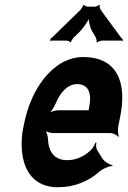

<svg xmlns="http://www.w3.org/2000/svg" viewBox="-20 -778 537 808"><path d="M330 -538C301 -538 274 -531 248 -518C174 -479 110 -390 83 -265L79 -246C71 -211 70 -178 72 -147C79 -55 127 10 223 10C295 10 354 -16 400 -57C414 -69 441 -80 452 -79L454 -83C442 -84 419 -98 411 -111L389 -146C384 -154 383 -169 386 -177L382 -178C379 -170 370 -153 362 -146C335 -120 301 -104 262 -104C209 -104 184 -140 182 -192C182 -206 174 -226 169 -233L168 -229C175 -223 192 -218 206 -218H444C456 -218 473 -209 478 -202L480 -204C477 -212 475 -234 478 -248L484 -278C518 -434 471 -538 330 -538ZM355 -326 354 -320C353 -317 352 -311 354 -310L356 -312C355 -314 351 -314 349 -314H227C214 -314 193 -308 183 -301L184 -297C194 -305 208 -328 215 -344C234 -389 264 -424 305 -424C351 -424 368 -387 355 -326ZM493 -615 404 -736C402 -740 397 -753 400 -756L397 -758C394 -754 384 -750 380 -750H348C344 -750 335 -754 334 -757L330 -756C330 -753 322 -740 319 -737L197 -618C196 -617 194 -617 193 -617C193 -617 192 -614 192 -614C192 -613 192 -612 193 -611C193 -609 191 -607 190 -606L192 -604C193 -605 193 -607 195 -607H261C265 -607 275 -603 276 -600L279 -601C278 -604 287 -617 290 -620L317 -646C331 -661 355 -694 358 -710H354C351 -694 359 -660 368 -646L383 -621C384 -617 389 -604 386 -601L389 -599C391 -603 404 -607 409 -607H491C492 -607 493 -605 494 -604L497 -607C496 -608 495 -609 495 -610C495 -611 496 -611 497 -612L496 -615Z"/></svg>

Font: Asimov
Style: EdgeExtremeIt
Weight: 500
Designer: Google
Version: Version 2.000980: 2014